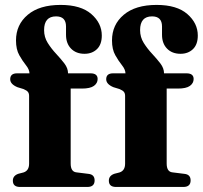

<svg xmlns="http://www.w3.org/2000/svg" viewBox="-20 -742 805 762"><path d="M260.5 -93Q260.5 -60.5 283 -58L331 -52Q355.5 -49.5 355.5 -26Q355.5 0 326.5 0H59.5Q31 0 31 -25Q31 -45 53.5 -52.5L73 -57.5Q95.5 -64.5 95.5 -92.5V-361.5Q95.5 -371 91 -377Q86.5 -383 73.5 -388.5L49 -396Q20.5 -408 20.5 -427.5Q20.5 -451 48 -451H97Q96.5 -466.5 83 -483.2Q69.5 -500 56.5 -523Q43.5 -546 43.5 -581.5Q43.5 -644 90 -683.2Q136.5 -722.5 220.5 -722.5Q301 -722.5 342.5 -686.2Q384 -650 384 -601Q384 -565.5 364.8 -547Q345.5 -528.5 315.5 -528.5Q282 -528.5 262 -549Q242 -569.5 242 -604V-637Q242 -677 202.5 -677Q155 -677 155 -622.5Q155 -594.5 169.5 -571.5Q184 -548.5 202.8 -528.5Q221.5 -508.5 235.8 -489.8Q250 -471 250 -451H339Q367.5 -451 367.5 -428.5Q367.5 -412 352.8 -401.2Q338 -390.5 305 -390.5H260.5ZM641.5 -93Q641.5 -60.5 664 -58L712 -52Q736.5 -49.5 736.5 -26Q736.5 0 707.5 0H440.5Q412 0 412 -25Q412 -45 434.5 -52.5L454 -57.5Q476.5 -64.5 476.5 -92.5V-361.5Q476.5 -371 472 -377Q467.5 -383 454.5 -388.5L430 -396Q401.5 -408 401.5 -427.5Q401.5 -451 429 -451H478Q477.5 -466.5 464 -483.2Q450.5 -500 437.5 -523Q424.5 -546 424.5 -581.5Q424.5 -644 471 -683.2Q517.5 -722.5 601.5 -722.5Q682 -722.5 723.5 -686.2Q765 -650 765 -601Q765 -565.5 745.8 -547Q726.5 -528.5 696.5 -528.5Q663 -528.5 643 -549Q623 -569.5 623 -604V-637Q623 -677 583.5 -677Q536 -677 536 -622.5Q536 -594.5 550.5 -571.5Q565 -548.5 583.8 -528.5Q602.5 -508.5 616.8 -489.8Q631 -471 631 -451H720Q748.5 -451 748.5 -428.5Q748.5 -412 733.8 -401.2Q719 -390.5 686 -390.5H641.5Z"/></svg>

Font: Fraunces 72pt Soft
Style: Bold
Weight: 700
Version: Version 1.000;[b76b70a41]